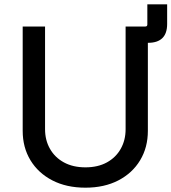

<svg xmlns="http://www.w3.org/2000/svg" viewBox="-20 -849 786 880"><path d="M557.6 -652.8V-727.5H646Q655.3 -727.5 655.3 -736.8V-829.1H746.1V-739.3Q746.1 -695.8 724.1 -674.3Q702.1 -652.8 659.2 -652.8ZM371.6 11.2Q284.7 11.2 220 -22.2Q155.3 -55.7 119.6 -114.5Q84 -173.3 84 -249V-727.5H186.5V-256.8Q186.5 -206.5 209 -167Q231.4 -127.4 272.9 -104.7Q314.5 -82 371.6 -82Q428.7 -82 470 -104.7Q511.2 -127.4 533.4 -167Q555.7 -206.5 555.7 -256.8V-727.5H657.7V-249Q657.7 -173.3 622.3 -114.5Q586.9 -55.7 522.5 -22.2Q458 11.2 371.6 11.2Z"/></svg>

Font: Inter Cardless
Style: Regular
Weight: 400
Designer: Rasmus Andersson
Foundry: rsms
Version: Version 4.001;git-9221beed3